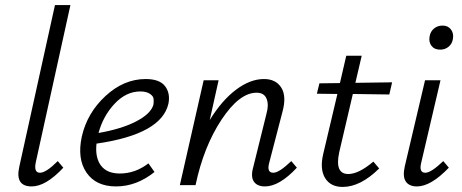

<svg xmlns="http://www.w3.org/2000/svg" viewBox="-20 -731 1823 758"><path d="M105 5Q39 5 56 -72L197 -711H258L121 -89Q113 -49 138 -49Q162 -49 208 -95L230 -69Q161 5 105 5Z M555 -419Q610 -419 631.5 -391Q653 -363 645 -322Q618 -201 361 -164Q355 -109 378.5 -77.5Q402 -46 453 -46Q514 -46 566 -86L590 -52Q519 5 438 5Q359 5 321.5 -49.5Q284 -104 303 -192Q324 -285 396.5 -352Q469 -419 555 -419ZM586 -319Q587 -328 586.5 -339.5Q586 -351 572 -360.5Q558 -370 534 -370Q478 -370 432.5 -321.5Q387 -273 369 -206Q461 -222 519 -252.5Q577 -283 586 -319Z M1130 -95 1152 -69Q1083 5 1026 5Q995 5 982 -14.5Q969 -34 980 -72L1032 -282Q1042 -317 1032.5 -341Q1023 -365 993 -365Q925 -365 854.5 -258.5Q784 -152 752 0H690L784 -414H843L808 -257Q856 -335 912 -377Q968 -419 1022 -419Q1069 -419 1090.5 -385Q1112 -351 1095 -289L1043 -89Q1032 -49 1059 -49Q1082 -49 1130 -95Z M1373 -360 1319 -129Q1301 -44 1355 -44Q1396 -44 1454 -93L1477 -66Q1403 7 1333 7Q1285 7 1263.5 -28Q1242 -63 1256 -123L1312 -360L1231 -361L1241 -402L1322 -403L1347 -511H1408L1383 -404L1528 -406L1517 -358Z M1718 -535Q1695 -535 1683.5 -550Q1672 -565 1676 -587Q1679 -606 1693 -618Q1707 -630 1727 -630Q1749 -630 1760.5 -614.5Q1772 -599 1768 -577Q1765 -558 1751 -546.5Q1737 -535 1718 -535ZM1626 5Q1595 5 1582 -14.5Q1569 -34 1578 -74L1658 -414H1719L1643 -89Q1633 -49 1659 -49Q1682 -49 1730 -95L1752 -69Q1681 5 1626 5Z"/></svg>

Font: EauTestInfant
Style: Italic
Weight: 400
Italic angle: -12°
Designer: Christian Thalmann (Catharsis Fonts)
Version: Version 0.001;PS 000.001;hotconv 1.0.88;makeotf.lib2.5.64775